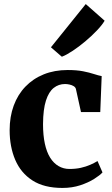

<svg xmlns="http://www.w3.org/2000/svg" viewBox="-20 -915 552 946"><path d="M287.5 11Q197 11 139.8 -26Q82.5 -63 55 -127.5Q27.5 -192 27.5 -273.5Q27.5 -340 47.5 -394.5Q67.5 -449 105.2 -488.2Q143 -527.5 195.8 -548.8Q248.5 -570 313.5 -570Q358 -570 389.5 -563.8Q421 -557.5 443 -550.2Q465 -543 481 -540L474 -363H379L354 -476.5Q352 -485 343 -490.5Q334 -496 322.2 -498.5Q310.5 -501 300.5 -501Q269 -501 244.8 -482Q220.5 -463 206.5 -419.8Q192.5 -376.5 192 -303.5Q192 -248.5 201 -207Q210 -165.5 227.2 -138Q244.5 -110.5 268.8 -96.5Q293 -82.5 322 -82.5Q353 -82.5 378.5 -88.2Q404 -94 424.5 -103Q445 -112 460.5 -121.5L485 -65.5Q472.5 -51.5 444 -33.5Q415.5 -15.5 375.5 -2.2Q335.5 11 287.5 11ZM284 -636 231 -682 402.5 -895 495.5 -813Q483 -791.5 457.2 -764.5Q431.5 -737.5 400.2 -711.2Q369 -685 338.5 -664.8Q308 -644.5 286 -636Z"/></svg>

Font: Merriweather ExtraBold
Style: Regular
Weight: 800
Version: Version 2.100